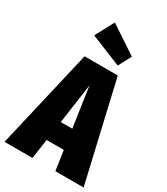

<svg xmlns="http://www.w3.org/2000/svg" viewBox="-252 -1069 1021 1171"><g transform="rotate(30 258.5 -483.5)"><path d="M393.1 -837.9 345.2 -748 128.9 -835.9 199.2 -966.8ZM337.9 0 317.9 -138.2H196.8L176.8 0H-20L142.1 -695.8H376L537.1 0ZM216.8 -275.9H297.9L256.8 -557.1Z"/></g></svg>

Font: Fira Sans Compressed Heavy
Style: Regular
Weight: 900
Width: 1
Designer: Carrois Corporate & Edenspiekermann AG
Foundry: Carrois Corporate GbR & Edenspiekermann AG
Version: Version 4.203;PS 004.203;hotconv 1.0.88;makeotf.lib2.5.64775